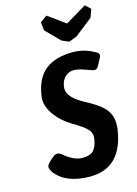

<svg xmlns="http://www.w3.org/2000/svg" viewBox="-151 -1112 861 1207"><g transform="rotate(-15 280.0 -508.5)"><path d="M232 -1001 276 -1033 389 -951 526 -1033 560 -1001 540 -947 425 -857 373 -837 327 -857 238 -947ZM57 -73Q42 -96 42 -110Q42 -124 69.5 -148.5Q97 -173 104.5 -175Q112 -177 119 -177Q126 -177 141 -168Q208 -110 263.5 -110Q319 -110 340 -136.5Q361 -163 367 -210Q368 -216 368 -221Q368 -250 343.5 -274Q319 -298 256 -335Q193 -372 153.5 -426Q114 -480 114 -531Q114 -542 116 -553Q132 -665 197.5 -716.5Q263 -768 376 -768Q445 -768 507 -735Q520 -729 525 -725Q537 -717 537 -707Q537 -697 531 -688Q504 -634 497 -629Q490 -624 480 -624Q470 -624 426.5 -640.5Q383 -657 352 -657Q321 -657 297 -635Q273 -613 267 -572Q266 -566 266 -560Q266 -528 295.5 -498Q325 -468 394 -433Q468 -392 497 -353Q526 -314 526 -263Q526 -247 524 -230Q489 16 281 16Q126 16 57 -73Z"/></g></svg>

Font: Chau Philomene One
Style: Italic
Weight: 400
Designer: Vicente Lamonaca
Foundry: TipoType
Version: Version 1.002